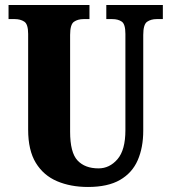

<svg xmlns="http://www.w3.org/2000/svg" viewBox="-20 -734 682 764"><path d="M330 10Q261 10 207 -13Q153 -36 122.5 -86Q92 -136 92 -218V-599Q92 -638 76.5 -648Q61 -658 39 -658H14V-714H336V-658H312Q290 -658 274.5 -647.5Q259 -637 259 -595V-210Q259 -127 288.5 -95.5Q318 -64 372 -64Q416 -64 447.5 -100.5Q479 -137 479 -216V-599Q479 -638 464.5 -648Q450 -658 427 -658H403V-714H628V-658H603Q581 -658 565.5 -647.5Q550 -637 550 -595V-214Q550 -147 528 -96.5Q506 -46 457.5 -18Q409 10 330 10Z"/></svg>

Font: Noto Serif Tamil ExtraCondensed Black
Style: Regular
Weight: 900
Width: 2
Designer: Indian Type Foundry, Tom Grace, and the Monotype Design Team
Foundry: Monotype Imaging Inc.
Version: Version 2.004; ttfautohint (v1.8.4.7-5d5b)